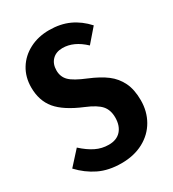

<svg xmlns="http://www.w3.org/2000/svg" viewBox="-177 -805 825 917"><g transform="rotate(-30 235.5 -346.0)"><path d="M435 -621 371 -547Q313 -602 251 -602Q215 -602 194 -580.5Q173 -559 173 -523Q173 -488 196 -465Q219 -442 283 -416Q341 -392 376.5 -365Q412 -338 431.5 -298Q451 -258 451 -199Q451 -138 423 -89Q395 -40 343 -12Q291 16 222 16Q151 16 98.5 -9.5Q46 -35 4 -80L73 -156Q108 -124 141.5 -107.5Q175 -91 213 -91Q257 -91 280.5 -117.5Q304 -144 304 -189Q304 -230 282 -255.5Q260 -281 202 -305Q108 -344 68 -392Q28 -440 28 -513Q28 -570 55 -614Q82 -658 130 -683Q178 -708 238 -708Q300 -708 348 -686Q396 -664 435 -621Z"/></g></svg>

Font: Fira Sans Compressed SemiBold
Style: Regular
Weight: 600
Width: 1
Designer: bBox Type GmbH & Carrois Corporate GbR & Edenspiekermann AG
Foundry: bBox Type GmbH & Carrois Corporate GbR & Edenspiekermann AG
Version: Version 4.301